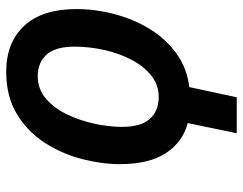

<svg xmlns="http://www.w3.org/2000/svg" viewBox="-100 -664 764 603"><g transform="rotate(-90 281.5 -362.0)"><path d="M197 -154Q138 -169 103 -222Q68 -275 68 -367Q68 -424 84 -486Q100 -548 134.5 -602Q169 -656 224.5 -690Q280 -724 358 -724Q450 -724 502.5 -667.5Q555 -611 555 -504Q555 -443 539 -383Q523 -323 492 -272.5Q461 -222 415 -189Q369 -156 310 -149L278 0H165ZM279 -245Q316 -245 345.5 -268Q375 -291 395.5 -330Q416 -369 426.5 -416Q437 -463 437 -510Q437 -569 412 -597Q387 -625 344 -625Q304 -625 274 -599.5Q244 -574 224.5 -533.5Q205 -493 195 -447Q185 -401 185 -361Q185 -300 210.5 -272.5Q236 -245 279 -245Z"/></g></svg>

Font: Noto Sans Condensed SemiBold
Style: Italic
Weight: 600
Width: 3
Italic angle: -12°
Designer: Monotype Design Team
Foundry: Monotype Imaging Inc.
Version: Version 2.013; ttfautohint (v1.8.4.7-5d5b)